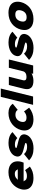

<svg xmlns="http://www.w3.org/2000/svg" viewBox="2030 -2910 891 4991"><g transform="rotate(-90 2475.5 -414.5)"><path d="M293.9 -397.9H573.2L555.2 -417Q548.3 -442.9 520.3 -459Q492.2 -475.1 454.1 -475.1Q414.1 -475.1 377.4 -460.7Q340.8 -446.3 318.8 -417ZM766.1 -311Q758.3 -279.8 743.2 -246.1H255.9L272 -226.1Q281.7 -194.8 312.7 -177.5Q343.8 -160.2 391.1 -160.2Q439.9 -160.2 474.9 -171.1Q509.8 -182.1 547.9 -208L641.1 -83Q573.2 -34.7 502.7 -12.5Q432.1 9.8 344.2 9.8Q284.2 9.8 234.6 -1.5Q185.1 -12.7 150.1 -33.4Q115.2 -54.2 90.1 -83.5Q64.9 -112.8 54 -148.4Q43 -184.1 41.3 -225.1Q39.6 -266.1 51.8 -311Q68.8 -381.3 108.4 -441.4Q147.9 -501.5 204.3 -545.7Q260.7 -589.8 335.2 -615Q409.7 -640.1 493.2 -640.1Q550.8 -640.1 597.9 -628.4Q645 -616.7 678.5 -595.2Q711.9 -573.7 734.6 -543.9Q757.3 -514.2 767.6 -477.3Q777.8 -440.4 777.6 -398.7Q777.3 -356.9 766.1 -311Z M1473.6 -196.8Q1451.2 -105.5 1354 -47.1Q1256.8 11.2 1110.8 11.2Q915.5 11.2 803.7 -105L966.8 -235.8Q999.5 -196.3 1047.4 -176Q1095.2 -155.8 1149.9 -155.8Q1197.8 -155.8 1224.4 -164.3Q1251 -172.9 1254.9 -187Q1257.3 -197.8 1246.3 -204.3Q1235.4 -210.9 1199.7 -219.2Q1195.3 -220.2 1148.7 -232.4Q1102.1 -244.6 1094.7 -246.1Q1078.1 -250.5 1064.7 -254.4Q1051.3 -258.3 1034.7 -263.7Q1018.1 -269 1004.9 -274.9Q991.7 -280.8 977.3 -288.3Q962.9 -295.9 952.1 -304.9Q941.4 -314 931.2 -324.2Q920.9 -334.5 914.8 -347.2Q908.7 -359.9 904.8 -374Q900.9 -388.2 901.4 -405.3Q901.9 -422.4 906.7 -440.9Q929.2 -531.2 1025.4 -585.2Q1121.6 -639.2 1258.8 -639.2Q1350.1 -639.2 1421.4 -612.3Q1492.7 -585.4 1536.6 -535.2L1380.9 -410.2Q1354.5 -439.5 1311.5 -455.8Q1268.6 -472.2 1218.8 -472.2Q1176.8 -472.2 1151.6 -464.1Q1126.5 -456.1 1123.5 -442.9Q1121.6 -432.6 1139.4 -425.3Q1157.2 -418 1205.6 -405.8L1300.8 -382.8Q1339.8 -373.5 1369.6 -362.3Q1399.4 -351.1 1423.6 -335.2Q1447.8 -319.3 1460.2 -299.6Q1472.7 -279.8 1477.5 -253.9Q1482.4 -228 1473.6 -196.8Z M2073.7 -235.8 2172.4 -102.1Q2106.9 -48.8 2028.3 -19.5Q1949.7 9.8 1870.6 9.8Q1811.5 9.8 1763.4 -1.7Q1715.3 -13.2 1681.4 -33.9Q1647.5 -54.7 1624 -83.7Q1600.6 -112.8 1589.8 -148.7Q1579.1 -184.6 1579.1 -225.3Q1579.1 -266.1 1590.3 -311Q1607.4 -379.4 1646.7 -439Q1686 -498.5 1742.2 -543.5Q1798.3 -588.4 1874 -614.3Q1949.7 -640.1 2033.7 -640.1Q2116.2 -640.1 2176.8 -610.8Q2237.3 -581.5 2273.4 -527.8L2114.7 -398.9Q2081.1 -459 1988.8 -459Q1918.9 -459 1870.8 -418.5Q1822.8 -377.9 1806.6 -311Q1790 -245.1 1815.9 -208Q1841.8 -170.9 1915.5 -170.9Q1959 -170.9 1996.3 -186.3Q2033.7 -201.7 2073.7 -235.8Z M2669.4 -839.8 2462.4 0H2246.1L2453.1 -839.8Z M3424.8 -629.9 3269 2H3053.2L3063 -38.1H3061Q2972.7 8.8 2871.1 8.8Q2814.5 8.8 2772.5 -2.9Q2730.5 -14.6 2705.1 -36.6Q2679.7 -58.6 2666.3 -89.8Q2652.8 -121.1 2653.8 -159.9Q2654.8 -198.7 2665 -244.1L2760.7 -629.9H2977.1L2885.7 -262.2Q2861.8 -170.9 2970.2 -170.9Q3031.7 -170.9 3070.1 -195.8Q3108.4 -220.7 3119.1 -265.1L3209 -629.9Z M4083.5 -196.8Q4061 -105.5 3963.9 -47.1Q3866.7 11.2 3720.7 11.2Q3525.4 11.2 3413.6 -105L3576.7 -235.8Q3609.4 -196.3 3657.2 -176Q3705.1 -155.8 3759.8 -155.8Q3807.6 -155.8 3834.2 -164.3Q3860.8 -172.9 3864.7 -187Q3867.2 -197.8 3856.2 -204.3Q3845.2 -210.9 3809.6 -219.2Q3805.2 -220.2 3758.5 -232.4Q3711.9 -244.6 3704.6 -246.1Q3688 -250.5 3674.6 -254.4Q3661.1 -258.3 3644.5 -263.7Q3627.9 -269 3614.7 -274.9Q3601.6 -280.8 3587.2 -288.3Q3572.8 -295.9 3562 -304.9Q3551.3 -314 3541 -324.2Q3530.8 -334.5 3524.7 -347.2Q3518.6 -359.9 3514.6 -374Q3510.7 -388.2 3511.2 -405.3Q3511.7 -422.4 3516.6 -440.9Q3539.1 -531.2 3635.3 -585.2Q3731.4 -639.2 3868.7 -639.2Q3960 -639.2 4031.2 -612.3Q4102.5 -585.4 4146.5 -535.2L3990.7 -410.2Q3964.4 -439.5 3921.4 -455.8Q3878.4 -472.2 3828.6 -472.2Q3786.6 -472.2 3761.5 -464.1Q3736.3 -456.1 3733.4 -442.9Q3731.4 -432.6 3749.3 -425.3Q3767.1 -418 3815.4 -405.8L3910.6 -382.8Q3949.7 -373.5 3979.5 -362.3Q4009.3 -351.1 4033.4 -335.2Q4057.6 -319.3 4070.1 -299.6Q4082.5 -279.8 4087.4 -253.9Q4092.3 -228 4083.5 -196.8Z M4594.2 -461.9Q4522 -461.9 4477.8 -423.6Q4433.6 -385.3 4416.5 -314.9Q4399.4 -245.1 4425 -206.5Q4450.7 -168 4522.5 -168Q4594.2 -168 4638.7 -206.5Q4683.1 -245.1 4700.2 -314.9Q4717.3 -384.8 4691.7 -423.3Q4666 -461.9 4594.2 -461.9ZM4915.5 -314.9Q4898.4 -246.6 4860.8 -187.7Q4823.2 -128.9 4768.3 -84.7Q4713.4 -40.5 4638.4 -15.4Q4563.5 9.8 4477.5 9.8Q4408.2 9.8 4354 -6.6Q4299.8 -22.9 4265.6 -52.2Q4231.4 -81.5 4211.4 -122.1Q4191.4 -162.6 4190.4 -211.2Q4189.5 -259.8 4201.7 -314.9Q4218.8 -383.8 4256.1 -442.6Q4293.5 -501.5 4347.9 -545.7Q4402.3 -589.8 4477.3 -615Q4552.2 -640.1 4638.7 -640.1Q4696.8 -640.1 4744.1 -628.7Q4791.5 -617.2 4825.2 -596.4Q4858.9 -575.7 4882.1 -546.4Q4905.3 -517.1 4916 -480.7Q4926.8 -444.3 4926.8 -402.6Q4926.8 -360.8 4915.5 -314.9Z"/></g></svg>

Font: Sinkin Sans 900 X Black Italic
Style: Regular
Weight: 950
Italic angle: -112°
Designer: Keith Bates
Foundry: K-Type
Version: Sinkin Sans (version 1.0)  by Keith Bates   •   © 2014   www